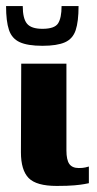

<svg xmlns="http://www.w3.org/2000/svg" viewBox="-30 -609 321 633"><path d="M157 4Q90 4 64.5 -22Q39 -48 39 -107L40 -399H189V-113Q189 -82 198.5 -68.5Q208 -55 230 -55Q243 -55 251.5 -57Q260 -59 263 -60V-5Q258 -4 247.5 -2Q237 0 215.5 2Q194 4 157 4ZM110 -458Q61 -458 35 -470Q9 -482 -0.5 -510.5Q-10 -539 -10 -589H45Q45 -548 59 -531Q73 -514 110 -514Q150 -514 161.5 -532Q173 -550 173 -589H229Q229 -538 219.5 -509.5Q210 -481 184 -469.5Q158 -458 110 -458Z"/></svg>

Font: r_Genos
Style: Bold
Weight: 700
Designer: Robert E. Leuschke
Foundry: Robert E. Leuschke
Version: Version 2.000;June 29, 2024;FontCreator 14.0.0.2814 32-bit